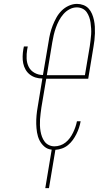

<svg xmlns="http://www.w3.org/2000/svg" viewBox="-20 -763 540 988"><path d="M213 205 246 7Q224 5 208 -9Q192 -23 183 -41.5Q174 -60 170.5 -81.5Q167 -103 166.5 -125Q166 -147 168 -169Q170 -191 174 -213L198 -359Q180 -359 163.5 -364Q147 -369 133.5 -379.5Q120 -390 111.5 -405Q103 -420 99.5 -437Q96 -454 96.5 -472.5Q97 -491 100 -509L103 -524H123L120 -509Q116 -485 117 -461.5Q118 -438 128 -418.5Q138 -399 158 -388Q178 -377 201 -377L230 -548Q233 -569 238 -590Q243 -611 251 -631.5Q259 -652 270 -672Q281 -692 297 -708Q313 -724 334 -733.5Q355 -743 376 -743Q393 -743 409 -737Q425 -731 436 -719Q447 -707 453.5 -691.5Q460 -676 463.5 -659.5Q467 -643 468 -626Q469 -609 468.5 -591.5Q468 -574 466 -556.5Q464 -539 461 -522L434 -358H218L193 -210Q191 -195 189 -179.5Q187 -164 186 -149Q185 -134 185.5 -118.5Q186 -103 188.5 -88Q191 -73 196 -59.5Q201 -46 209.5 -34.5Q218 -23 231.5 -16.5Q245 -10 260 -10Q275 -10 290 -15Q305 -20 317.5 -30Q330 -40 339.5 -53Q349 -66 356 -80.5Q363 -95 368 -109.5Q373 -124 376 -139H395Q392 -122 386.5 -105.5Q381 -89 373 -73Q365 -57 354.5 -42.5Q344 -28 330 -16.5Q316 -5 299 1Q282 7 265 8L232 205ZM221 -376H417L442 -525Q444 -540 446 -555.5Q448 -571 449 -586Q450 -601 449 -616.5Q448 -632 446 -646.5Q444 -661 439 -675Q434 -689 426 -700.5Q418 -712 404.5 -718.5Q391 -725 375 -725Q356 -725 338 -715.5Q320 -706 306.5 -690.5Q293 -675 283.5 -657Q274 -639 267.5 -620.5Q261 -602 256.5 -583Q252 -564 249 -545Z"/></svg>

Font: Iosevka Slab Thin Oblique
Style: Regular
Weight: 100
Italic angle: -9°
Monospace: yes
Designer: Belleve Invis
Foundry: Belleve Invis
Version: Version 11.1.0; ttfautohint (v1.8.3)